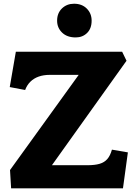

<svg xmlns="http://www.w3.org/2000/svg" viewBox="-20 -1034 752 1054"><path d="M35 -100.5 412 -623H253Q219 -623 192.2 -613.5Q165.5 -604 146.8 -585.5Q128 -567 118 -540L33.5 -556L67 -750H650.5L674.5 -700.5L265 -127H459Q501 -127 527 -134.8Q553 -142.5 569 -160.8Q585 -179 594.5 -212.5L682 -197.5L655 0H41ZM483 -920.5Q483 -960.1 456.5 -986.8Q430 -1013.5 386.4 -1013.5Q347 -1013.5 320.2 -987.8Q293.5 -962 293.5 -920.5Q293.5 -881.4 321 -854.9Q348.5 -828.5 395.5 -828.5Q433 -828.5 458 -852.9Q483 -877.3 483 -920.5Z"/></svg>

Font: TMT Limkin
Style: Regular
Weight: 400
Designer: Gabriel Drozdov
Version: Version 1.000;Glyphs 3.1.2 (3151)